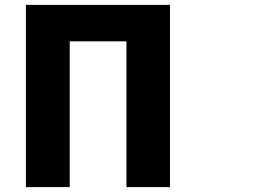

<svg xmlns="http://www.w3.org/2000/svg" viewBox="-20 -725 1040 785"><path d="M86 -705V40H265V-556H497V40H675V-705Z"/></svg>

Font: コーポレート・ロゴ ver3 Bold
Style: Regular
Weight: 700
Designer: [KANA_main] LOGOTYPE.JP [Source Han Sans] Ryoko NISHIZUKA 西塚涼子 (kana, bopomofo & ideographs); Paul D. Hunt (Latin, Greek
Version: Version 12.001;FEAKit 1.0